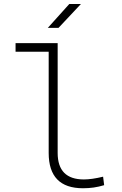

<svg xmlns="http://www.w3.org/2000/svg" viewBox="-20 -953 626 982"><path d="M404.3 9.8Q229 9.8 229 -170.9V-688.5H59.6V-732.4H274.9V-170.9Q274.9 -35.2 409.2 -35.2Q448.7 -35.2 507.3 -49.3L512.7 -5.9Q484.9 2.4 459.2 6.1Q433.6 9.8 404.3 9.8ZM224.6 -810.5 334.5 -932.6H394L279.3 -810.5Z"/></svg>

Font: Cascadia Code ExtraLight
Style: Regular
Weight: 200
Monospace: yes
Designer: Aaron Bell
Foundry: Saja Typeworks
Version: Version 2407.024; ttfautohint (v1.8.4)